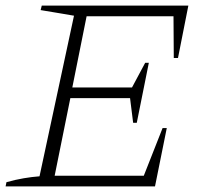

<svg xmlns="http://www.w3.org/2000/svg" viewBox="-23 -665 723 685"><path d="M-3 0 0 -15Q32 -24 61.5 -29Q91 -34 118 -36L241 -609L122 -629L126 -645H649L612 -458H597L596 -607H286L235 -353H448L495 -441H508L465 -227H452L441 -315H228L172 -38H490L557 -208H572L530 0Z"/></svg>

Font: Piazzolla SC ExtraLight
Style: Italic
Weight: 200
Italic angle: -11.3°
Designer: Juan Pablo del Peral
Foundry: Huerta Tipografica
Version: Version 1.330